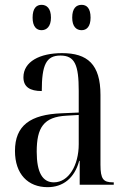

<svg xmlns="http://www.w3.org/2000/svg" viewBox="-20 -765 526 795"><path d="M318 -640C339 -640 355 -655 355 -692C355 -731 339 -745 318 -745C296 -745 279 -731 279 -692C279 -655 296 -640 318 -640ZM152 -640C173 -640 191 -655 191 -692C191 -731 173 -745 152 -745C131 -745 115 -731 115 -692C115 -655 131 -640 152 -640ZM177 10C240 10 288 -26 308 -99H310V0H451V-10H448C408 -10 396 -23 396 -83V-372C396 -499 342 -545 237 -545C145 -545 77 -510 77 -445C77 -405 104 -388 153 -388C153 -496 171 -535 230 -535C290 -535 306 -496 306 -389V-299L236 -296C105 -291 42 -245 42 -140C42 -44 96 10 177 10ZM203 -10C156 -10 132 -51 132 -137C132 -237 161 -281 255 -286L306 -289V-168C306 -80 264 -10 203 -10Z"/></svg>

Font: Noto Serif Display Condensed
Style: Regular
Weight: 400
Width: 3
Designer: Monotype Design Team
Foundry: Monotype Imaging Inc.
Version: Version 2.009